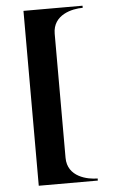

<svg xmlns="http://www.w3.org/2000/svg" viewBox="-57 -755 545 910"><g transform="rotate(-5 215.5 -300.0)"><path d="M90 116H371V106C324 106 228 87 228 -5V-595C228 -686 321 -706 371 -706V-716H90Z"/></g></svg>

Font: Beautique Display Medium
Style: Bold
Weight: 900
Designer: Nhat-Quang Ngo
Version: Version 1.100;Glyphs 3.2.3 (3260)